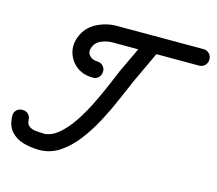

<svg xmlns="http://www.w3.org/2000/svg" viewBox="-128 -693 955 844"><g transform="rotate(15 349.5 -271.0)"><path d="M497 -575Q511 -568 516.5 -553.5Q522 -539 515 -525Q495 -482 474.5 -438.5Q454 -395 434 -352Q434 -352 435 -353Q435 -353 435 -353Q418 -315 396.5 -264.5Q375 -214 347 -161.5Q319 -109 284.5 -64Q250 -19 208 9Q166 37 115 37Q115 37 115 37Q115 37 115 37Q77 37 42.5 27Q8 17 -14 -8Q-36 -33 -37 -76Q-38 -92 -27.5 -103Q-17 -114 -1 -114Q15 -115 26 -104.5Q37 -94 37 -78Q38 -58 51 -49.5Q64 -41 81.5 -39.5Q99 -38 115 -38Q115 -38 115 -37Q115 -37 115 -37Q150 -38 182.5 -65Q215 -92 243.5 -134.5Q272 -177 295.5 -224.5Q319 -272 337 -314.5Q355 -357 366 -383Q366 -383 366 -383Q366 -384 366 -384Q387 -427 407 -470.5Q427 -514 447 -557Q454 -571 468.5 -576.5Q483 -582 497 -575ZM261 -405Q277 -405 288 -394Q299 -383 298 -368Q298 -352 287 -341Q276 -330 261 -331Q218 -331 188 -353.5Q158 -376 147 -412Q136 -448 152 -488Q170 -533 213.5 -555.5Q257 -578 304 -578Q403 -578 501.5 -578Q600 -578 699 -578Q699 -578 699 -578Q699 -578 699 -578Q715 -578 725.5 -567Q736 -556 736 -541Q736 -525 725.5 -514Q715 -503 699 -503Q600 -503 501.5 -503Q403 -503 304 -503Q281 -503 256 -493Q231 -483 222 -460Q212 -437 224.5 -421.5Q237 -406 261 -405Q261 -405 261 -405Q261 -405 261 -405Z"/></g></svg>

Font: FRB American Cursive Guidelines Arrows Extrabold
Style: Bold Italic
Weight: 800
Italic angle: -25°
Version: Version 2.0;Modular Font Editor K font №1